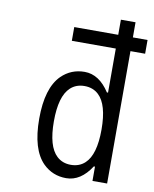

<svg xmlns="http://www.w3.org/2000/svg" viewBox="-99 -991 864 1075"><g transform="rotate(10 333.5 -453.5)"><path d="M500 0V-81.4H493.5Q434.2 10.4 351.6 10.4Q274.7 10.4 220.7 -42.3Q145.8 -116.5 145.8 -291.7Q145.8 -466.8 220.7 -541Q274.7 -593.8 351.6 -593.8Q434.2 -593.8 493.5 -502H500V-752.6H250V-830.7H500V-916.7H583.3V-830.7H666.7V-752.6H583.3V0ZM284.5 -97.7Q316.4 -67.7 364.6 -67.7Q412.8 -67.7 444.7 -97.7Q500 -149.1 500 -291.7Q500 -434.2 444.7 -485.7Q412.8 -515.6 364.6 -515.6Q316.4 -515.6 284.5 -485.7Q229.2 -434.2 229.2 -291.7Q229.2 -149.1 284.5 -97.7Z"/></g></svg>

Font: Monoid
Style: Regular
Weight: 400
Width: 4
Monospace: yes
Designer: Andreas Larsen (@larsenwork)
Version: Version 0.61